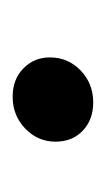

<svg xmlns="http://www.w3.org/2000/svg" viewBox="46 -375 164 296"><g transform="rotate(90 128.0 -227.0)"><path d="M129 -164.5Q102.4 -164.5 85.5 -181Q68.5 -197.6 68.5 -221.8Q68.5 -250 88.7 -269.4Q108.9 -288.7 137.9 -288.7Q164.5 -288.7 181.5 -272.6Q198.4 -256.5 198.4 -230.6Q198.4 -203.2 178.2 -183.9Q158.1 -164.5 129 -164.5Z"/></g></svg>

Font: Playfair 9pt
Style: Italic
Weight: 400
Italic angle: -15.6°
Designer: Claus Eggers Sørensen
Foundry: Claus Eggers Sørensen
Version: Version 2.001;gftools[0.9.30]